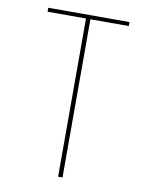

<svg xmlns="http://www.w3.org/2000/svg" viewBox="-83 -796 666 857"><g transform="rotate(10 250.0 -367.5)"><path d="M240 0V-717H66V-735H434V-717H260V0Z"/></g></svg>

Font: Iosevka Term Curly Thin
Style: Regular
Weight: 100
Designer: Belleve Invis
Foundry: Belleve Invis
Version: Version 32.3.0